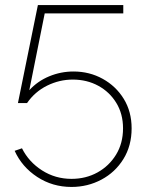

<svg xmlns="http://www.w3.org/2000/svg" viewBox="-20 -591 579 760"><path d="M263 149Q188 149 127.5 109.5Q67 70 38 6L67 -4Q94 50 146.5 83.5Q199 117 263 117Q320 117 366 91.5Q412 66 439.5 21Q467 -24 467 -83Q467 -140 440.5 -183.5Q414 -227 369 -251.5Q324 -276 268 -276Q215 -276 166.5 -252Q118 -228 87 -183H51L130 -571H468V-538H157L96 -234Q129 -270 175 -289Q221 -308 271 -308Q334 -308 386.5 -279Q439 -250 470 -199.5Q501 -149 501 -83Q501 -14 468.5 38.5Q436 91 381.5 120Q327 149 263 149Z"/></svg>

Font: Raleway Thin ExtraLight
Style: Regular
Weight: 250
Version: Version 4.026